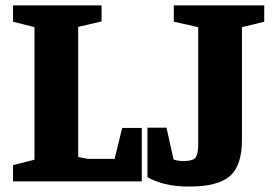

<svg xmlns="http://www.w3.org/2000/svg" viewBox="-20 -668 1008 707"><path d="M28 0V-60L107 -80V-568L28 -588V-648H354V-589L268 -569V-90L303 -83H402L430 -197H502V0ZM676 19Q625 19 586 9Q547 -1 523 -16V-198H593L619 -81Q622 -79 632.5 -77Q643 -75 655 -75Q692 -75 701 -89Q710 -103 710 -137V-568L620 -588V-648H953V-588L871 -568V-153Q871 -59 827 -20Q783 19 676 19Z"/></svg>

Font: Faustina Light ExtraBold
Style: Regular
Weight: 800
Version: Version 1.200